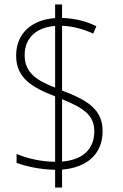

<svg xmlns="http://www.w3.org/2000/svg" viewBox="-20 -872 548 857"><path d="M226 -114V-35H257V-115C368 -124 438 -184 438 -287C438 -384 370 -425 257 -468V-757C302 -755 349 -744 396 -722L410 -755C362 -779 311 -790 257 -792V-852H226V-791C125 -785 52 -725 52 -624C52 -523 123 -482 226 -442V-150C163 -150 97 -166 54 -185V-145C94 -130 154 -116 226 -114ZM226 -756V-481C147 -512 90 -545 90 -626C90 -707 148 -751 226 -756ZM257 -151V-429C351 -391 401 -359 401 -286C401 -201 342 -157 257 -151Z"/></svg>

Font: Noto Sans Kannada UI SemiCondensed ExtraLight
Style: Regular
Weight: 200
Width: 4
Designer: Jelle Bosma - Monotype Design Team
Foundry: Monotype Imaging Inc.
Version: Version 2.005